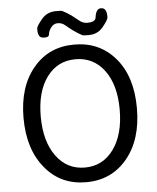

<svg xmlns="http://www.w3.org/2000/svg" viewBox="-62 -991 865 1056"><g transform="rotate(-5 371.0 -463.0)"><path d="M146 -90Q58 -195 58 -369Q58 -543 146 -646Q231 -747 371 -747Q511 -747 597.5 -645Q684 -543 684 -369Q684 -195 597.5 -91Q511 13 371 13Q231 13 146 -90ZM212.5 -150Q272 -68 371 -68Q470 -68 529.5 -150Q589 -232 589 -369Q589 -506 529.5 -586Q470 -666 370.5 -666Q271 -666 212 -586Q153 -506 153 -369Q153 -232 212.5 -150ZM455 -792Q424 -792 421 -794Q396 -807 374 -823Q352 -839 331 -857Q313 -872 290.5 -872Q268 -872 253.5 -852.5Q239 -833 237.5 -815Q236 -797 204 -800Q173 -802 176 -854Q177 -866 207 -902.5Q237 -939 287 -939Q318 -939 321 -937Q346 -924 368 -909Q389 -893 410 -876Q429 -860 453 -860Q498 -860 501 -885Q507 -936 538 -933Q568 -931 566 -879Q565 -866 535 -829Q505 -792 455 -792Z"/></g></svg>

Font: Resource Han Rounded CN
Style: Regular
Weight: 400
Designer: Cyano Hao (round all glyphs); Ryoko NISHIZUKA  (kana, bopomofo & ideographs); Paul D. Hunt (Latin, Greek & Cyrillic); Sa
Foundry: Cyano Hao
Version: 0.990